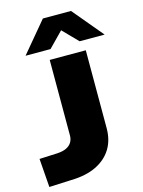

<svg xmlns="http://www.w3.org/2000/svg" viewBox="-139 -1029 836 1121"><g transform="rotate(-15 279.0 -469.0)"><path d="M16 11 3 -162 113 -167Q145 -169 166.5 -179Q188 -189 199 -207Q210 -225 210 -248V-705H428V-234Q428 -162 395.5 -109.5Q363 -57 301.5 -27Q240 3 150 5ZM80 -765 234 -949H404L558 -765H407L319 -855L231 -765Z"/></g></svg>

Font: Nunito Sans 7pt Expanded Black
Style: Regular
Weight: 900
Width: 7
Designer: Vernon Adams
Foundry: Vernon Adams
Version: Version 3.101;gftools[0.9.27]